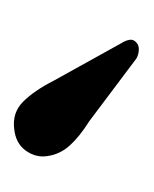

<svg xmlns="http://www.w3.org/2000/svg" viewBox="7 -742 216 270"><g transform="rotate(-90 115.0 -607.0)"><path d="M136.5 -639.5 189.5 -544Q193 -538.5 194 -533Q195 -527.5 190.5 -523.5Q186.5 -519.5 180 -519.8Q173.5 -520 168 -523L79.5 -589.5Q58 -603 45.5 -616.8Q33 -630.5 30.5 -648.5Q28 -664.5 38.2 -678.8Q48.5 -693 68.5 -695Q91.5 -698 107 -682.5Q122.5 -667 136.5 -639.5Z"/></g></svg>

Font: Fraunces 12pt
Style: Regular
Weight: 400
Version: Version 1.000;[b76b70a41]